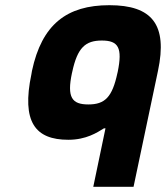

<svg xmlns="http://www.w3.org/2000/svg" viewBox="-20 -529 640 739"><path d="M103 -256 101 -244C62 -59 116 9 243 9C312 9 354 -19 380 -35H386L339 190H494L588 -256C626 -435 565 -509 401 -509C237 -509 141 -435 103 -256ZM257 -248 258 -252C278 -346 309 -373 372 -373C436 -373 452 -345 433 -252L432 -248C412 -155 384 -127 320 -127C257 -127 237 -154 257 -248Z"/></svg>

Font: LT Wave Mono Black
Style: Italic
Weight: 900
Designer: Daniel Lyons
Version: Version 2.5 (Glyphs App)